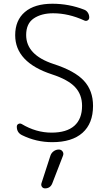

<svg xmlns="http://www.w3.org/2000/svg" viewBox="-20 -784 583 1043"><path d="M253.9 61.5Q258.8 46.9 271.5 37.6Q284.2 28.3 299.8 28.3Q312.5 28.3 319.8 38.6Q327.1 48.8 322.3 61.5L263.7 212.9Q252.9 239.3 224.6 239.3Q213.9 239.3 208 231Q202.1 222.7 205.1 211.9ZM122.1 -593.8Q122.1 -485.4 270.5 -436.5Q385.7 -399.4 435.5 -345.7Q485.4 -292 485.4 -209Q485.4 -113.3 428.2 -62.5Q371.1 -11.7 263.7 -11.7Q176.8 -11.7 99.6 -49.8Q71.3 -63.5 71.3 -95.7Q71.3 -106.4 80.1 -110.8Q88.9 -115.2 97.7 -110.4Q175.8 -63.5 259.8 -63.5Q341.8 -63.5 383.8 -100.6Q425.8 -137.7 425.8 -209Q425.8 -270.5 387.7 -311Q349.6 -351.6 262.7 -379.9Q62.5 -445.3 62.5 -592.8Q62.5 -673.8 115.2 -718.8Q168 -763.7 264.6 -763.7Q354.5 -763.7 437.5 -731.4Q450.2 -726.6 457.5 -714.8Q464.8 -703.1 464.8 -689.5Q464.8 -678.7 456.1 -673.3Q447.3 -668 437.5 -672.9Q352.5 -711.9 268.6 -711.9Q205.1 -711.9 163.6 -684.1Q122.1 -656.2 122.1 -593.8Z"/></svg>

Font: Gen Jyuu Gothic P Light
Style: Regular
Weight: 200
Designer: [Source Han Sans]
Ryoko NISHIZUKA  (kana & ideographs); Paul D. Hunt (Latin, Greek & Cyrillic); Wenlong ZHANG  (bopomofo
Version: Version 1.002.20150607